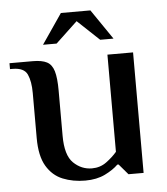

<svg xmlns="http://www.w3.org/2000/svg" viewBox="-57 -691 649 746"><g transform="rotate(-5 267.5 -318.5)"><path d="M246 10Q198 10 158.5 -6Q119 -22 95.5 -61.5Q72 -101 72 -171V-347Q72 -392 59.5 -419.5Q47 -447 2 -447H-8V-470H83Q118 -470 137.5 -460Q157 -450 165 -423.5Q173 -397 173 -347V-171Q173 -95 204 -65Q235 -35 276 -35Q308 -35 332.5 -53Q357 -71 374 -91V-470H474V0H415L380 -41H375Q356 -22 323.5 -6Q291 10 246 10ZM128 -530 208 -647H323L403 -530H351L266 -610L181 -530Z"/></g></svg>

Font: El Messiri Medium
Style: Regular
Weight: 500
Designer: Mohamed Gaber
Foundry: Kief Type Foundry
Version: Version 2.020; ttfautohint (v1.8.3)